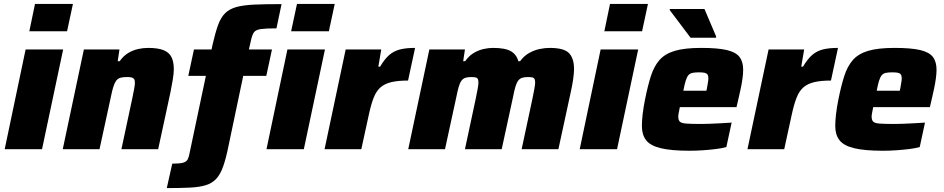

<svg xmlns="http://www.w3.org/2000/svg" viewBox="-20 -763 4829 982"><path d="M130 -603 159 -743H353L323 -603ZM4 0 111 -510H303L195 0Z M301 0 409 -510H591L582 -450H592Q611 -477 635 -491.5Q659 -506 685.5 -512Q712 -518 737 -518Q789 -518 817.5 -506Q846 -494 857.5 -470Q869 -446 869 -409Q869 -389 864 -357.5Q859 -326 852 -292L789 0H601L657 -262Q662 -286 666 -307.5Q670 -329 670 -339Q670 -353 665.5 -359Q661 -365 652.5 -367Q644 -369 629 -369Q608 -369 595 -365Q582 -361 574 -350Q566 -339 559.5 -318.5Q553 -298 547 -267L489 0Z M833 199 861 74Q900 74 917 69Q934 64 940 52Q946 40 949 23L1033 -375H943L972 -510H1062L1067 -534Q1081 -595 1095 -634Q1109 -673 1131 -695Q1153 -717 1189 -727Q1225 -737 1281 -739.5Q1337 -742 1420 -742L1394 -618Q1341 -618 1315 -614.5Q1289 -611 1279.5 -598.5Q1270 -586 1264 -558L1253 -510H1371L1342 -375H1224L1149 -18Q1136 47 1121.5 88Q1107 129 1086 151.5Q1065 174 1033 184Q1001 194 952 196.5Q903 199 833 199ZM1469 -603 1499 -743H1692L1662 -603ZM1343 0 1450 -510H1642L1534 0Z M1640 0 1748 -510H1930L1915 -422H1924Q1947 -461 1970.5 -481.5Q1994 -502 2025.5 -510Q2057 -518 2103 -518L2067 -351Q2016 -351 1982 -343Q1948 -335 1926.5 -316.5Q1905 -298 1891.5 -264Q1878 -230 1867 -179L1828 0Z M2068 0 2176 -510H2358L2349 -450H2359Q2378 -477 2402 -491.5Q2426 -506 2452 -512Q2478 -518 2501 -518Q2564 -518 2593 -501Q2622 -484 2631 -450H2640Q2660 -477 2685.5 -491.5Q2711 -506 2738.5 -512Q2766 -518 2791 -518Q2865 -518 2890.5 -491Q2916 -464 2916 -410Q2916 -390 2911.5 -358Q2907 -326 2899 -291L2836 0H2648L2704 -262Q2709 -287 2713 -308.5Q2717 -330 2717 -340Q2717 -360 2709 -364.5Q2701 -369 2682 -369Q2662 -369 2650 -365Q2638 -361 2630 -350Q2622 -339 2616 -319Q2610 -299 2604 -267L2546 0H2358L2414 -262Q2419 -287 2423 -308.5Q2427 -330 2427 -340Q2427 -360 2419 -364.5Q2411 -369 2392 -369Q2372 -369 2360 -365Q2348 -361 2340 -350Q2332 -339 2326 -318.5Q2320 -298 2314 -267L2256 0Z M3071 -603 3100 -743H3294L3264 -603ZM2945 0 3052 -510H3244L3136 0Z M3507 8Q3413 8 3359.5 -5Q3306 -18 3284.5 -46Q3263 -74 3263 -118Q3263 -146 3267 -180Q3271 -214 3279 -254Q3293 -324 3309 -374Q3325 -424 3353 -456Q3381 -488 3431.5 -503Q3482 -518 3566 -518Q3651 -518 3697.5 -507Q3744 -496 3762.5 -471.5Q3781 -447 3781 -406Q3781 -387 3777.5 -361Q3774 -335 3768 -307.5Q3762 -280 3756 -254L3747 -215H3457Q3455 -204 3452 -189Q3449 -174 3449 -167Q3449 -149 3457 -141Q3465 -133 3489.5 -131Q3514 -129 3565 -129Q3584 -129 3610 -130Q3636 -131 3665 -132.5Q3694 -134 3722 -136L3695 -11Q3675 -5 3643.5 -1Q3612 3 3576.5 5.5Q3541 8 3507 8ZM3475 -299H3593L3596 -313Q3599 -331 3601 -342.5Q3603 -354 3603 -363Q3603 -376 3598 -382.5Q3593 -389 3582.5 -391Q3572 -393 3554 -393Q3533 -393 3520.5 -390Q3508 -387 3500.5 -378Q3493 -369 3487 -350Q3481 -331 3475 -299ZM3512 -570 3405 -712 3406 -717H3583L3643 -576L3642 -570Z M3803 0 3911 -510H4093L4078 -422H4087Q4110 -461 4133.5 -481.5Q4157 -502 4188.5 -510Q4220 -518 4266 -518L4230 -351Q4179 -351 4145 -343Q4111 -335 4089.5 -316.5Q4068 -298 4054.5 -264Q4041 -230 4030 -179L3991 0Z M4496 8Q4402 8 4348.5 -5Q4295 -18 4273.5 -46Q4252 -74 4252 -118Q4252 -146 4256 -180Q4260 -214 4268 -254Q4282 -324 4298 -374Q4314 -424 4342 -456Q4370 -488 4420.5 -503Q4471 -518 4555 -518Q4640 -518 4686.5 -507Q4733 -496 4751.5 -471.5Q4770 -447 4770 -406Q4770 -387 4766.5 -361Q4763 -335 4757 -307.5Q4751 -280 4745 -254L4736 -215H4446Q4444 -204 4441 -189Q4438 -174 4438 -167Q4438 -149 4446 -141Q4454 -133 4478.5 -131Q4503 -129 4554 -129Q4573 -129 4599 -130Q4625 -131 4654 -132.5Q4683 -134 4711 -136L4684 -11Q4664 -5 4632.5 -1Q4601 3 4565.5 5.5Q4530 8 4496 8ZM4464 -299H4582L4585 -313Q4588 -331 4590 -342.5Q4592 -354 4592 -363Q4592 -376 4587 -382.5Q4582 -389 4571.5 -391Q4561 -393 4543 -393Q4522 -393 4509.5 -390Q4497 -387 4489.5 -378Q4482 -369 4476 -350Q4470 -331 4464 -299Z"/></svg>

Font: Saira Thin ExtraBold
Style: Italic
Weight: 800
Italic angle: -12°
Version: Version 1.101